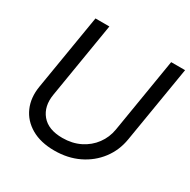

<svg xmlns="http://www.w3.org/2000/svg" viewBox="-164 -884 1041 1051"><g transform="rotate(30 356.0 -358.5)"><path d="M312 11.7Q225.1 11.7 165.8 -22.7Q106.4 -57.1 80.6 -116.2Q54.7 -175.3 66.9 -250L146 -727.5H233.9L155.3 -251Q142.1 -171.4 184.1 -120.8Q226.1 -70.3 315.4 -70.3Q377.4 -70.3 426.5 -94.7Q475.6 -119.1 506.8 -161.4Q538.1 -203.6 546.9 -256.8L624.5 -727.5H712.4L632.3 -244.1Q620.1 -169.4 576.2 -111.6Q532.2 -53.7 464.4 -21Q396.5 11.7 312 11.7Z"/></g></svg>

Font: Inter Display
Style: Italic
Weight: 400
Italic angle: -9.39999°
Designer: Rasmus Andersson
Foundry: rsms
Version: Version 4.000;git-a52131595